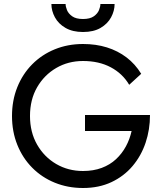

<svg xmlns="http://www.w3.org/2000/svg" viewBox="-20 -930 815 960"><path d="M308 -910Q308 -897 315 -879.5Q322 -862 341 -848.5Q360 -835 395 -835Q430 -835 449 -848.5Q468 -862 475 -879.5Q482 -897 482 -910H553Q553 -876 535.5 -843.5Q518 -811 483 -790.5Q448 -770 395 -770Q343 -770 307.5 -790.5Q272 -811 254.5 -843.5Q237 -876 237 -910ZM405 -355H730Q730 -282 708 -216.5Q686 -151 643 -100Q600 -49 537.5 -19.5Q475 10 395 10Q319 10 254 -16.5Q189 -43 141 -91.5Q93 -140 66.5 -206Q40 -272 40 -350Q40 -428 66.5 -494Q93 -560 141 -608.5Q189 -657 254 -683.5Q319 -710 395 -710Q460 -710 514.5 -693Q569 -676 612.5 -643Q656 -610 686 -561L626 -506Q593 -562 534 -593.5Q475 -625 395 -625Q321 -625 261 -590Q201 -555 165.5 -493.5Q130 -432 130 -350Q130 -269 165.5 -207Q201 -145 261 -110Q321 -75 395 -75Q447 -75 488.5 -90.5Q530 -106 560 -134Q590 -162 609.5 -198Q629 -234 638 -275H405Z"/></svg>

Font: Jost
Style: Regular
Weight: 400
Version: Version 3.710